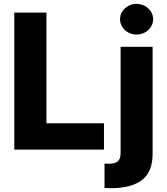

<svg xmlns="http://www.w3.org/2000/svg" viewBox="-20 -772 860 991"><path d="M53.7 -707H219.7V-135.7H516.6V0H53.7ZM767.6 -530.3V22.5Q767.6 115.7 712.4 157.5Q657.2 199.2 553.7 199.2L519.5 198.2V72.3Q528.3 73.2 540 73.2Q574.2 73.2 588.4 60.3Q602.5 47.4 602.5 19.5V-530.3ZM599.6 -672.9Q599.6 -694.3 611.1 -712.6Q622.6 -731 642.1 -741.5Q661.6 -752 684.6 -752Q707.5 -752 727.3 -741.5Q747.1 -731 758.8 -712.6Q770.5 -694.3 770.5 -672.9Q770.5 -651.4 758.8 -633.1Q747.1 -614.7 727.3 -604.2Q707.5 -593.8 684.6 -593.8Q661.6 -593.8 642.1 -604.2Q622.6 -614.7 611.1 -633.1Q599.6 -651.4 599.6 -672.9Z"/></svg>

Font: Pretendard JP ExtraBold
Style: Regular
Weight: 800
Designer: Base glyphs from Inter by Rasmus Andersson; Hangeul glyphs from Noto Sans CJK(Source Han Sans) by Jang Soo-young and Kan
Foundry: Kil Hyung-jin
Version: Version 1.309